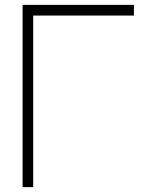

<svg xmlns="http://www.w3.org/2000/svg" viewBox="-20 -770 582 790"><path d="M531 -706H116.5V0H73V-750H531Z"/></svg>

Font: Russisch Sans ExtraLight
Style: Regular
Weight: 200
Width: 4
Designer: Michael Sharanda (font) & Cristiano Sobral (main changes)
Foundry: Michael Sharanda
Version: Version 2.00;September 8, 2020;FontCreator 13.0.0.2681 64-bi